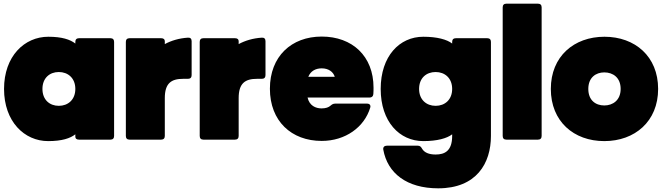

<svg xmlns="http://www.w3.org/2000/svg" viewBox="-20 -760 3618 1045"><path d="M242 8C317 8 362 -7 390 -29V-15C390 -6 397 0 410 0H581C594 0 601 -7 601 -20V-532C601 -545 594 -552 581 -552H410C397 -552 390 -545 390 -532V-523C362 -545 317 -560 243 -560C113 -560 2 -454 2 -276C2 -98 113 8 242 8ZM211 -276C211 -335 250 -368 300 -368C350 -368 390 -335 390 -276C390 -217 350 -184 300 -184C250 -184 211 -217 211 -276Z M665 -532V-20C665 -7 672 0 685 0H857C870 0 877 -7 877 -20V-226C877 -307 912 -331 977 -331H1003C1016 -331 1023 -338 1023 -351V-536C1023 -549 1016 -556 1003 -555C955 -552 912 -539 877 -520V-536C877 -546 870 -552 857 -552H685C672 -552 665 -545 665 -532Z M1067 -532V-20C1067 -7 1074 0 1087 0H1259C1272 0 1279 -7 1279 -20V-226C1279 -307 1314 -331 1379 -331H1405C1418 -331 1425 -338 1425 -351V-536C1425 -549 1418 -556 1405 -555C1357 -552 1314 -539 1279 -520V-536C1279 -546 1272 -552 1259 -552H1087C1074 -552 1067 -545 1067 -532Z M1802 -342H1658C1670 -372 1696 -388 1731 -388C1768 -388 1794 -369 1802 -342ZM1449 -277C1449 -101 1566 7 1731 7C1860 7 1963 -68 1995 -174C1999 -187 1992 -196 1978 -196H1804C1794 -196 1787 -192 1779 -185C1769 -176 1754 -170 1730 -170C1698 -170 1664 -185 1654 -229H1991C2003 -229 2011 -235 2012 -248C2013 -260 2013 -274 2013 -283C2013 -455 1897 -561 1731 -561C1566 -561 1449 -453 1449 -277Z M2284 -560C2154 -560 2052 -454 2052 -276C2052 -98 2154 8 2284 8C2359 8 2413 -7 2441 -29V-20C2441 62 2400 81 2351 81C2314 81 2289 70 2277 49C2271 38 2265 33 2254 33H2085C2072 33 2064 41 2066 54C2089 183 2194 265 2365 265C2573 265 2652 129 2652 -20V-532C2652 -545 2645 -552 2632 -552H2461C2448 -552 2441 -545 2441 -532V-523C2413 -545 2359 -560 2284 -560ZM2261 -276C2261 -336 2301 -368 2351 -368C2401 -368 2441 -335 2441 -276C2441 -217 2401 -184 2351 -184C2301 -184 2261 -217 2261 -276Z M2716 -720V-20C2716 -7 2723 0 2736 0H2908C2921 0 2928 -7 2928 -20V-720C2928 -733 2921 -740 2908 -740H2736C2723 -740 2716 -733 2716 -720Z M3269 8C3435 8 3562 -99 3562 -276C3562 -453 3436 -560 3270 -560C3104 -560 2978 -453 2978 -276C2978 -99 3103 8 3269 8ZM3182 -276C3182 -338 3223 -366 3269 -366C3316 -366 3358 -338 3358 -276C3358 -214 3315 -186 3269 -186C3222 -186 3182 -214 3182 -276Z"/></svg>

Font: Malmofest Black-Rounded
Style: Regular
Weight: 800
Designer: Jonny Pinhorn (Poppins), Kolossal
Version: Version 1.004;Glyphs 3.1.2 (3151)